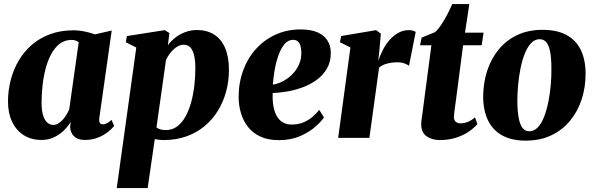

<svg xmlns="http://www.w3.org/2000/svg" viewBox="-20 -698 3010 972"><path d="M483 -102.5Q480.5 -83.5 485.5 -76Q490.5 -68.5 500.5 -68.5Q509 -68.5 519.5 -73.2Q530 -78 544.5 -91L558 -60.5Q548 -47.5 527.5 -30.8Q507 -14 477.2 -1.8Q447.5 10.5 410 10.5Q372.5 10.5 353.8 -9Q335 -28.5 335 -57.5L338.5 -81.5Q326 -60.5 304.8 -39Q283.5 -17.5 254.5 -3.5Q225.5 10.5 189.5 10.5Q138 10.5 100 -13.8Q62 -38 41.2 -81.8Q20.5 -125.5 20.5 -183.5Q20.5 -240.5 34.5 -293.8Q48.5 -347 75.5 -392.5Q102.5 -438 142.5 -472.2Q182.5 -506.5 235 -525.5Q287.5 -544.5 351 -544.5Q381 -544.5 410 -538.2Q439 -532 461 -524L545.5 -543.5ZM378.5 -484.5Q373 -488.5 364.2 -492.2Q355.5 -496 343 -496Q307.5 -496 281.8 -476Q256 -456 238.2 -422.2Q220.5 -388.5 210 -347Q199.5 -305.5 195 -261.5Q190.5 -217.5 190.5 -178Q190.5 -138 198.5 -113Q206.5 -88 220 -76.8Q233.5 -65.5 251 -65.5Q262 -65.5 273 -71.5Q284 -77.5 294.5 -88.5Q305 -99.5 314.2 -113.8Q323.5 -128 330.5 -144.5Z M571 254 670 -457.5 617 -484 622.5 -515.5 814.5 -545.5 837.5 -530.5 830 -469Q844.5 -489.5 866.8 -507Q889 -524.5 917 -535.2Q945 -546 977.5 -546Q1027 -546 1063.2 -523.5Q1099.5 -501 1119.2 -456.2Q1139 -411.5 1139 -344Q1139 -287.5 1124.8 -234.8Q1110.5 -182 1083 -137.2Q1055.5 -92.5 1015.5 -59.2Q975.5 -26 923.5 -7.5Q871.5 11 809.5 11Q798.5 11 786.8 9.8Q775 8.5 763.5 6.5L727.5 254ZM772 -52.5Q780.5 -46.5 792 -43Q803.5 -39.5 819.5 -39.5Q852.5 -39.5 877.2 -58.2Q902 -77 919.5 -108.8Q937 -140.5 948 -181.2Q959 -222 964 -266.5Q969 -311 969 -354.5Q969 -388.5 963.2 -415.2Q957.5 -442 944.8 -456.8Q932 -471.5 910.5 -471.5Q891 -471.5 873.5 -459.5Q856 -447.5 842.2 -430Q828.5 -412.5 820.5 -395.5Z M1620 -103.5Q1606.5 -83 1576 -56Q1545.5 -29 1499 -8.8Q1452.5 11.5 1391.5 11.5Q1336.5 11.5 1297.8 -6.8Q1259 -25 1235 -56Q1211 -87 1199.8 -125.5Q1188.5 -164 1188 -204Q1188 -279 1211.2 -342Q1234.5 -405 1276.8 -451.2Q1319 -497.5 1376.2 -523.2Q1433.5 -549 1500.5 -549Q1555 -549 1588.5 -533.8Q1622 -518.5 1638 -492.5Q1654 -466.5 1654.5 -434Q1655.5 -387 1636 -352.5Q1616.5 -318 1584 -294.2Q1551.5 -270.5 1512.5 -256Q1473.5 -241.5 1433.5 -234.8Q1393.5 -228 1360.5 -227Q1359 -191 1364 -161.5Q1369 -132 1380.8 -111.2Q1392.5 -90.5 1411.2 -79Q1430 -67.5 1456 -67.5Q1491 -67.5 1517.5 -79Q1544 -90.5 1563.5 -107.8Q1583 -125 1596.5 -141.5ZM1465 -496.5Q1439 -496.5 1420.5 -474.8Q1402 -453 1389.8 -418.2Q1377.5 -383.5 1370.5 -344Q1363.5 -304.5 1361.5 -269.5Q1377.5 -271.5 1397 -279.5Q1416.5 -287.5 1435.8 -301.2Q1455 -315 1471 -334.5Q1487 -354 1496.5 -378.5Q1506 -403 1505.5 -432.5Q1504.5 -467 1493.8 -481.8Q1483 -496.5 1465 -496.5Z M1692 0 1754 -457.5 1701 -484 1707 -515.5 1884 -545.5 1908 -527.5 1900 -436.5 1895 -390Q1904.5 -418.5 1918.8 -446.2Q1933 -474 1952.8 -496.2Q1972.5 -518.5 1997 -532Q2021.5 -545.5 2050 -545.5Q2063.5 -545.5 2072.2 -542.2Q2081 -539 2084.5 -536.5L2050.5 -364.5Q2047.5 -368.5 2031.2 -375.5Q2015 -382.5 1992 -382.5Q1977.5 -382.5 1964 -380.8Q1950.5 -379 1938.5 -375.8Q1926.5 -372.5 1916.5 -367.5Q1906.5 -362.5 1899 -355.5L1850 0Z M2288 -189.5Q2285 -169.5 2283 -153.5Q2281 -137.5 2279.5 -125.5Q2278 -113.5 2278 -105.5Q2278 -89.5 2287.2 -81.5Q2296.5 -73.5 2311 -73.5Q2330 -73.5 2349 -81.2Q2368 -89 2384.5 -104L2397 -70Q2379.5 -49.5 2352.2 -31Q2325 -12.5 2288.2 -0.8Q2251.5 11 2206 11Q2165.5 11 2138 -9.5Q2110.5 -30 2112.5 -74Q2112.5 -77.5 2113.2 -84.2Q2114 -91 2115.8 -104Q2117.5 -117 2120.5 -138.2Q2123.5 -159.5 2127.5 -192L2164 -469H2106.5L2114.5 -507.5L2182 -535Q2198 -549 2214.2 -573.5Q2230.5 -598 2245 -625.8Q2259.5 -653.5 2269.5 -677.5H2356L2334 -532.5H2428L2418.5 -469H2324.5Z M2726.5 -547Q2799 -547 2847.2 -521.2Q2895.5 -495.5 2919.8 -446.2Q2944 -397 2944.5 -327.5Q2945 -258 2925 -196Q2905 -134 2866 -86.8Q2827 -39.5 2770.5 -12.8Q2714 14 2641.5 14Q2570.5 14 2522.8 -12.2Q2475 -38.5 2451 -87.8Q2427 -137 2426 -205Q2426 -276.5 2446 -338.5Q2466 -400.5 2504.5 -447.5Q2543 -494.5 2599 -520.8Q2655 -547 2726.5 -547ZM2712 -499.5Q2687 -499.5 2668.2 -479.2Q2649.5 -459 2636.2 -425.2Q2623 -391.5 2614.8 -350.2Q2606.5 -309 2602.8 -266.2Q2599 -223.5 2599 -186.5Q2599.5 -134.5 2606 -100.5Q2612.5 -66.5 2625.5 -50Q2638.5 -33.5 2659 -33.5Q2684.5 -33.5 2703.2 -53.8Q2722 -74 2735 -108Q2748 -142 2756.2 -183.5Q2764.5 -225 2768.2 -268Q2772 -311 2771.5 -348.5Q2771.5 -403 2765 -436.2Q2758.5 -469.5 2745.5 -484.5Q2732.5 -499.5 2712 -499.5Z"/></svg>

Font: Merriweather 72pt Black
Style: Italic
Weight: 900
Italic angle: -7.8°
Version: Version 2.101